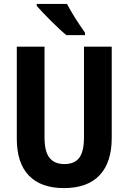

<svg xmlns="http://www.w3.org/2000/svg" viewBox="-20 -953 658 983"><path d="M552 -246Q552 -122 490 -56Q428 10 307 10Q190 10 128 -54Q66 -118 66 -243V-714H208V-249Q208 -177 233.5 -145Q259 -113 309 -113Q362 -113 386 -145.5Q410 -178 410 -250V-714H552ZM323 -933Q334 -912 351 -883.5Q368 -855 385.5 -829Q403 -803 415 -786V-773H320Q305 -785 284 -804.5Q263 -824 240.5 -846.5Q218 -869 198.5 -889.5Q179 -910 168 -923V-933Z"/></svg>

Font: Noto Sans Khmer UI Condensed
Style: Bold
Weight: 700
Width: 3
Designer: Danh Hong and the Monotype Design Team
Foundry: Monotype Imaging Inc.
Version: Version 2.002; ttfautohint (v1.8.4.7-5d5b)